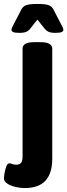

<svg xmlns="http://www.w3.org/2000/svg" viewBox="-59 -738 340 970"><path d="M67 212Q42 212 17.5 206Q-7 200 -23 189Q-39 178 -39 164Q-39 155 -36 136.5Q-33 118 -27 102.5Q-21 87 -12 87Q-5 87 2.5 90.5Q10 94 24 94Q41 94 48 84Q55 74 55 52V-492Q55 -508 69 -516.5Q83 -525 116 -525H144Q176 -525 190.5 -516.5Q205 -508 205 -492V64Q205 212 67 212ZM40 -572Q16 -572 7.5 -576Q-1 -580 -1 -587Q-1 -592 1.5 -598Q4 -604 10 -615L49 -690Q57 -706 73.5 -712Q90 -718 130 -718Q170 -718 186.5 -712Q203 -706 211 -690L250 -615Q256 -604 258.5 -598Q261 -592 261 -587Q261 -580 252.5 -576Q244 -572 220 -572Q196 -572 184 -578.5Q172 -585 161 -600L130 -639L99 -600Q89 -585 76.5 -578.5Q64 -572 40 -572Z"/></svg>

Font: Asap Semi Condensed
Style: Bold
Weight: 700
Width: 4
Designer: Pablo Cosgaya
Foundry: Omnibus-Type
Version: Version 3.001; ttfautohint (v1.8.4.7-5d5b)